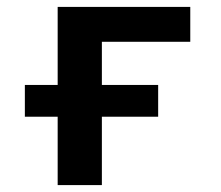

<svg xmlns="http://www.w3.org/2000/svg" viewBox="-20 -536 640 556"><path d="M147 -198H52V-290H147V-516H531V-415H275V-290H438V-198H275V0H147Z"/></svg>

Font: IBM Plex Mono SmBld
Style: Regular
Weight: 600
Monospace: yes
Designer: Mike Abbink, Paul van der Laan, Pieter van Rosmalen
Foundry: Bold Monday
Version: Version 2.3